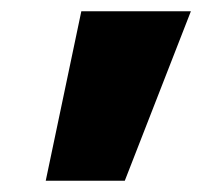

<svg xmlns="http://www.w3.org/2000/svg" viewBox="-20 -540 394 340"><path d="M201 -220H61L124 -520H318Z"/></svg>

Font: M PLUS 1p ExtraBold
Style: Regular
Weight: 800
Version: Version 1.062